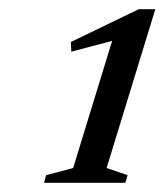

<svg xmlns="http://www.w3.org/2000/svg" viewBox="-20 -692 356 416"><path d="M138.5 -328 223 -603.5 134.5 -580 133.5 -601 280.5 -672H316.5L211 -328L256.5 -312.5L251.5 -296H75.5L80 -312.5Z"/></svg>

Font: Newsreader Text Medium
Style: Italic
Weight: 500
Italic angle: -17°
Designer: Hugues Gentile
Foundry: Production Type
Version: Version 1.001